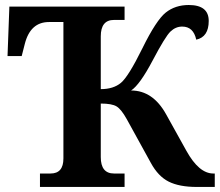

<svg xmlns="http://www.w3.org/2000/svg" viewBox="-20 -740 870 760"><path d="M758.8 0Q689.9 0 647.9 -21Q606 -42 577.1 -95.2L481.9 -268.1Q460 -307.6 441.4 -318.8Q422.9 -330.1 378.9 -330.1V-118.2Q378.9 -53.2 431.2 -53.2H473.1V0H138.2V-53.2H180.2Q231 -53.2 231 -112.8V-652.8H173.8Q100.1 -652.8 78.1 -565.9L65.9 -518.1H9.8L17.1 -713.9H473.1V-661.1H431.2Q378.9 -661.1 378.9 -596.2V-387.2Q428.7 -387.2 458.5 -411.9Q488.3 -436.5 543.5 -548.6Q598.6 -660.6 636.2 -690.4Q673.8 -720.2 727.1 -720.2Q806.2 -720.2 806.2 -657.2Q806.2 -593.8 756.8 -583Q745.6 -634.8 701.2 -634.8Q675.3 -634.8 654.8 -615.2Q634.3 -595.7 584 -500.2Q533.7 -404.8 499 -381.8Q585 -381.8 637.2 -288.1L717.8 -143.1Q767.6 -53.2 824.2 -53.2H830.1V0Z"/></svg>

Font: Droid Serif
Style: Bold
Weight: 700
Designer: Monotype Design team
Foundry: Monotype Imaging Inc.
Version: Version 1.03